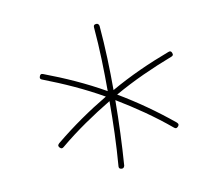

<svg xmlns="http://www.w3.org/2000/svg" viewBox="-57 -732 660 572"><g transform="rotate(-10 273.0 -446.0)"><path d="M95.7 -321.8C98.1 -319.3 100.1 -317.9 102.5 -317.9C104 -317.9 106 -318.8 107.9 -320.3C158.7 -362.8 212.4 -398.9 266.6 -431.6C266.6 -365.7 264.6 -300.8 259.3 -235.8V-234.4C259.3 -230 261.7 -227.5 267.1 -227.1H268.6C272.5 -227.1 274.9 -229.5 276.4 -234.4C281.2 -298.8 283.7 -364.7 284.2 -431.6C338.4 -398.9 391.6 -362.8 442.4 -320.3C444.3 -318.8 446.3 -317.9 447.8 -317.9C450.2 -317.9 452.1 -319.3 454.6 -321.8C456.1 -323.7 457 -325.7 457 -327.1C457 -329.6 455.6 -331.5 453.1 -334C400.9 -377 347.7 -414.1 292.5 -446.8C349.6 -479.5 409.7 -506.3 470.7 -529.8C474.6 -531.2 476.6 -533.2 476.6 -536.6C476.6 -537.6 476.1 -539.1 475.6 -540.5C474.1 -544.4 472.2 -546.4 468.8 -546.4C467.8 -546.4 466.3 -545.9 464.8 -545.4C402.3 -522 342.3 -495.1 284.2 -461.9C284.2 -525.9 282.2 -589.8 276.4 -657.7C274.9 -662.6 272.5 -665 268.6 -665H267.1C261.7 -664.6 259.3 -662.1 259.3 -657.7V-656.2C265.1 -589.4 266.6 -524.9 266.6 -461.9C208.5 -495.1 147.9 -522 85.9 -545.4C84.5 -545.9 83 -546.4 82 -546.4C78.6 -546.4 76.7 -544.4 75.2 -540.5C74.7 -539.1 74.2 -537.6 74.2 -536.6C74.2 -533.2 76.2 -531.2 80.1 -529.8C141.1 -506.3 201.2 -479.5 258.3 -446.8C203.1 -414.1 149.4 -377 97.2 -334C94.7 -331.5 93.3 -329.6 93.3 -327.1C93.3 -325.7 94.2 -323.7 95.7 -321.8Z"/></g></svg>

Font: Mikhak Thin
Style: Regular
Weight: 100
Designer: Amin Abedi
Version: Version 3.2